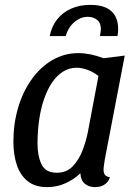

<svg xmlns="http://www.w3.org/2000/svg" viewBox="-20 -748 553 788"><path d="M173 20Q124 20 93.5 -4.5Q63 -29 49 -71Q35 -113 35 -167Q35 -241 54.5 -306.5Q74 -372 110 -422.5Q146 -473 195 -501.5Q244 -530 302 -530Q350 -530 405 -509L492 -520L410 -93Q409 -84 407 -72Q405 -60 405 -51Q405 -37 411.5 -29.5Q418 -22 431 -21Q427 -7 418 2Q409 11 397 15.5Q385 20 370 20Q344 20 327.5 5.5Q311 -9 310 -37Q284 -12 249 4Q214 20 173 20ZM213 -39Q253 -39 278.5 -65.5Q304 -92 319 -131.5Q334 -171 341 -208L384 -436Q363 -453 339 -461.5Q315 -470 295 -470Q264 -470 238.5 -454Q213 -438 193.5 -409Q174 -380 160.5 -340.5Q147 -301 140.5 -254.5Q134 -208 134 -158Q134 -108 150.5 -73.5Q167 -39 213 -39ZM184 -600Q192 -640 214.5 -668.5Q237 -697 272 -712.5Q307 -728 350 -728Q390 -728 415 -716.5Q440 -705 452.5 -683Q465 -661 465 -628Q465 -615 462 -600H390Q392 -611 393 -617Q394 -623 394 -629Q394 -654 378.5 -666.5Q363 -679 340 -679Q318 -679 298.5 -667Q279 -655 266.5 -636.5Q254 -618 250 -600Z"/></svg>

Font: Sansita Swashed Light Light
Style: Regular
Weight: 300
Version: Version 1.003